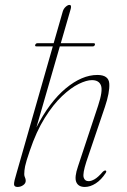

<svg xmlns="http://www.w3.org/2000/svg" viewBox="-20 -752 514 780"><path d="M123 -569.5Q125.5 -576.5 132.5 -576.5H198L235 -705.5Q238.5 -717 247 -724.5Q255.5 -732 262 -732Q271.5 -732 267.5 -716.5L227 -576.5H360Q367.5 -576.5 365.5 -570Q363.5 -563.5 356.5 -563.5H223L128 -234.5Q181.5 -338.5 247.2 -393Q313 -447.5 375.5 -447.5Q422 -447.5 424 -411.8Q426 -376 406 -317L330.5 -94Q315.5 -47 319.8 -31.5Q324 -16 340 -16Q350.5 -16 364.2 -23.8Q378 -31.5 397.5 -54Q405.5 -61 409.5 -59Q414 -56.5 409.5 -49.5Q391.5 -21.5 369 -7Q346.5 7.5 324.5 7.5Q298.5 7.5 290 -12Q281.5 -31.5 297 -76.5L378.5 -322.5Q398.5 -383 390.2 -404.8Q382 -426.5 353.5 -426.5Q331.5 -426.5 299.8 -411Q268 -395.5 232 -361.5Q196 -327.5 161.8 -272.8Q127.5 -218 101 -139.5Q85.5 -94.5 82 -76.8Q78.5 -59 78.5 -44.5Q78.5 -37 81.5 -31Q84.5 -25 84.5 -17.5Q84.5 -7 74.2 0.2Q64 7.5 51 7.5Q37.5 7.5 37 -3.2Q36.5 -14 47.5 -49.5L194.5 -563.5H128.5Q121 -563.5 123 -569.5Z"/></svg>

Font: Fraunces 72pt Thin
Style: Italic
Weight: 100
Italic angle: -16°
Version: Version 1.000;[b76b70a41]